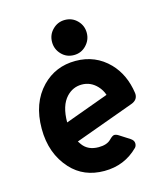

<svg xmlns="http://www.w3.org/2000/svg" viewBox="-113 -841 813 939"><g transform="rotate(-15 293.0 -372.0)"><path d="M299.8 9.8Q195.8 9.8 131.3 -60.5Q56.2 -142.6 56.2 -268.6Q56.2 -398.9 131.3 -476.6Q199.7 -546.9 300.8 -546.9Q401.9 -546.9 470.2 -476.6Q528.8 -416 542.5 -320.3Q543 -316.9 543 -313.5Q543 -284.2 511.2 -272.5L210.9 -163.1Q214.4 -157.2 222.2 -146.5Q249 -109.9 302.7 -109.9Q344.7 -109.9 365.2 -130.9Q381.8 -147.9 391.1 -147.9Q400.9 -147.9 412.1 -140.6L462.4 -108.4Q480 -97.2 480 -82Q480 -68.4 472.2 -60.5Q401.9 9.8 299.8 9.8ZM184.6 -266.6 405.3 -347.2Q397 -373 377.9 -393.1Q345.7 -427.2 300.8 -427.2Q255.9 -427.2 223.6 -393.1Q184.6 -351.6 184.6 -266.6ZM302.7 -753.9Q339.8 -753.9 365.2 -728Q390.6 -702.1 390.6 -665.5Q390.6 -629.4 364.7 -602.5Q339.4 -576.2 302.7 -576.2Q265.1 -576.2 240 -602.5Q214.8 -628.9 214.8 -665Q214.8 -702.1 240.2 -727.5Q266.1 -753.9 302.7 -753.9Z"/></g></svg>

Font: Simply Mono
Style: Bold
Weight: 700
Designer: Wojciech Kalinowski "wmk69" (wmk69@o2.pl)
Foundry: Wojciech Kalinowski "wmk69" (wmk69@o2.pl)
Version: Version 1.0.0